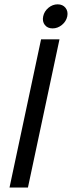

<svg xmlns="http://www.w3.org/2000/svg" viewBox="-20 -844 324 864"><path d="M22.8 0 164.8 -667H247.7L105.7 0ZM216.7 -716.2Q193.8 -716.2 181.7 -731.8Q169.5 -747.5 174.3 -770.3Q179 -793 197.8 -808.8Q216.7 -824.5 239.5 -824.5Q262.2 -824.5 274.8 -808.8Q287.3 -793 282.7 -770.3Q277.8 -747.5 258.6 -731.8Q239.3 -716.2 216.7 -716.2Z"/></svg>

Font: Epunda Sans Light
Style: Italic
Weight: 300
Italic angle: -12.0243°
Designer: Simon Atzbach
Foundry: typofactur
Version: Version 2.204